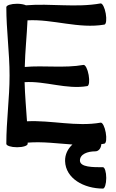

<svg xmlns="http://www.w3.org/2000/svg" viewBox="-20 -842 682 1124"><path d="M17 -800C17 -666 36 -534 36 -400C36 -266 17 -134 17 0C17 11 45 20 80 20C115 20 142 11 142 0C142 -3 142 -5 142 -7C229 -14 317 -2 404 4C377 29 360 62 361 101C364 203 471 262 583 262C593 262 602 235 602 200C602 165 593 137 583 137C523 137 450 137 448 99C447 60 493 44 538 44C557 44 572 26 573 2C579 1 585 0 591 -1C602 -3 605 -32 599 -66C593 -100 580 -126 569 -124C427 -99 281 -139 138 -132C133 -208 126 -285 124 -361C246 -369 369 -317 491 -338C502 -340 505 -369 499 -403C493 -437 480 -463 469 -462C356 -442 239 -460 125 -450C127 -541 137 -632 141 -723C290 -731 441 -672 591 -698C602 -700 605 -729 599 -763C593 -797 580 -823 569 -822C425 -796 277 -823 132 -811C121 -816 102 -820 80 -820C45 -820 17 -811 17 -800Z"/></svg>

Font: Nupuram
Style: Bold
Weight: 700
Designer: Santhosh Thottingal (santhosh.thottingal@gmail.com)
Foundry: SMC
Version: Version 1.000